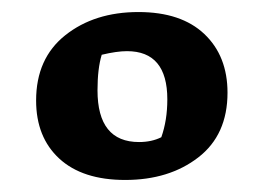

<svg xmlns="http://www.w3.org/2000/svg" viewBox="-20 -706 439 319"><path d="M40 -539Q40 -609 88.5 -647.5Q137 -686 210 -686Q281 -686 319.5 -649.5Q358 -613 358 -552Q358 -482 309.5 -444.5Q261 -407 188 -407Q117 -407 78.5 -442.5Q40 -478 40 -539ZM248 -478Q258 -506 258 -541Q258 -621 191 -621Q174 -621 149 -615Q142 -592 142 -556Q142 -470 211 -470Q232 -470 248 -478Z"/></svg>

Font: Suez One
Style: Regular
Weight: 400
Designer: Michal Sahar
Foundry: Hagilda
Version: Version 1.001